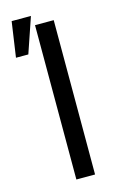

<svg xmlns="http://www.w3.org/2000/svg" viewBox="-119 -824 543 874"><g transform="rotate(-15 152.0 -386.5)"><path d="M215.9 -727.3H127.8V0H215.9ZM5.7 -606.5H63.9L120.7 -772.7H29.8Z"/></g></svg>

Font: Karasuma Gothic
Style: Regular
Weight: 400
Designer: Rasmus Andersson, Ryoko Nishizuka
Foundry: Genbu
Version: Version 1.00